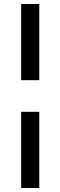

<svg xmlns="http://www.w3.org/2000/svg" viewBox="-20 -790 300 953"><path d="M85 -770H175V-392H85ZM85 -235H175V143H85Z"/></svg>

Font: KoHo
Style: Bold
Weight: 700
Designer: Cadson Demak & Katatrad Team
Foundry: Cadson Demak Co.,Ltd.
Version: Version 1.000; ttfautohint (v1.6)